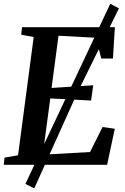

<svg xmlns="http://www.w3.org/2000/svg" viewBox="-27 -890 674 1037"><path d="M-7 0 -2.5 -38.5 70.5 -51.5 155 -690 87.5 -702.5 92 -743H593.5L583 -574H520L491 -686L289 -697L251.5 -415L476.5 -429.5L465 -347L244.5 -358.5L204 -54.5L459.5 -69L527 -204L593 -194.5L551.5 0ZM110 103.5 351.5 -408.5 568.5 -869.5 615.5 -845 390 -387.5 158 127.5Z"/></svg>

Font: Merriweather 48pt SemiBold
Style: Italic
Weight: 600
Italic angle: -7.8°
Designer: Eben Sorkin
Foundry: Eben Sorkin
Version: Version 2.101